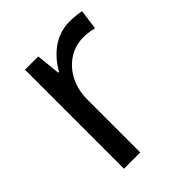

<svg xmlns="http://www.w3.org/2000/svg" viewBox="-161 -640 735 735"><g transform="rotate(-45 206.5 -273.0)"><path d="M335 -546C260 -546 205 -497 171 -438H167L157 -536H85V0H173V-286C173 -394 246 -466 329 -466C347 -466 370 -463 387 -459L398 -540C380 -544 355 -546 335 -546Z"/></g></svg>

Font: Noto Sans Nandinagari
Style: Regular
Weight: 400
Designer: Ek Type
Foundry: Ek Type
Version: Version 1.002